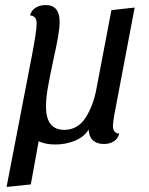

<svg xmlns="http://www.w3.org/2000/svg" viewBox="-20 -550 589 760"><path d="M427 -51Q427 -23 452 -21Q447 -1 430.5 9.5Q414 20 391 20Q364 20 348 5.5Q332 -9 331 -37Q312 -7 275.5 7.5Q239 22 199 22Q160 22 133 9L102 180L6 190L105 -323Q125 -426 125 -456Q125 -473 118.5 -480.5Q112 -488 99 -489Q104 -509 121 -519.5Q138 -530 161 -530Q216 -530 216 -464Q216 -440 210 -405Q204 -370 191 -312Q177 -246 169.5 -203.5Q162 -161 162 -129Q162 -36 234 -36Q288 -36 319 -84.5Q350 -133 362 -200L421 -510L513 -520L432 -93Q427 -63 427 -51Z"/></svg>

Font: Sansita Light Italic
Style: Regular
Weight: 300
Italic angle: -11°
Designer: Pablo Cosgaya
Foundry: Omnibus-Type
Version: Version 1.006